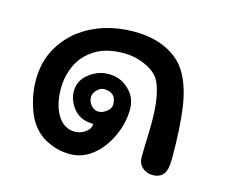

<svg xmlns="http://www.w3.org/2000/svg" viewBox="-75 -557 789 670"><g transform="rotate(15 320.0 -222.5)"><path d="M137 -201Q137 -142 160 -104.5Q183 -67 223 -67Q243 -67 260.5 -79.5Q278 -92 278 -110Q232 -110 207.5 -139.5Q183 -169 183 -204Q183 -241 215 -266.5Q247 -292 286 -292Q329 -292 359 -263Q389 -234 389 -193Q389 -144 367.5 -96Q346 -48 309 -17.5Q272 13 226 13Q191 13 162 1.5Q133 -10 120 -21Q82 -49 63.5 -102Q45 -155 45 -206Q45 -268 70 -316Q95 -364 139 -398Q221 -458 333 -458Q400 -458 449 -435Q498 -412 524 -371Q554 -322 564.5 -248.5Q575 -175 575 -65Q575 -21 561.5 -6Q548 9 524 9Q502 9 486.5 -5Q471 -19 471 -41L472 -88Q474 -134 474 -163Q474 -191 473 -206Q471 -243 464 -273.5Q457 -304 445 -322Q429 -345 393.5 -360.5Q358 -376 319 -376Q254 -376 213.5 -350Q173 -324 155 -284Q137 -244 137 -201ZM246 -199Q246 -182 257.5 -169Q269 -156 284 -156Q299 -156 313.5 -167.5Q328 -179 328 -193Q328 -237 283 -237Q270 -237 258 -224.5Q246 -212 246 -199Z"/></g></svg>

Font: Itim
Style: Regular
Weight: 400
Designer: Suppakit Chalermlarp
Version: Version 1.002g